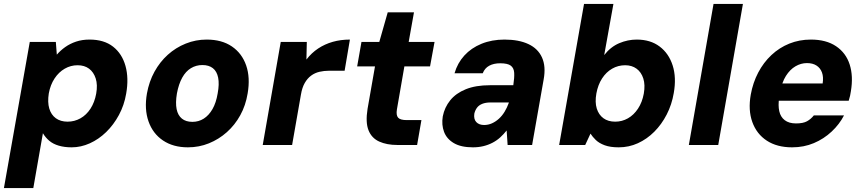

<svg xmlns="http://www.w3.org/2000/svg" viewBox="-36 -740 4411 980"><path d="M-16 220 116 -526H249L254 -461Q272 -482 296.5 -499.5Q321 -517 352 -527.5Q383 -538 421 -538Q495 -538 541 -502Q587 -466 604.5 -403.5Q622 -341 608 -262Q598 -203 571 -153Q544 -103 506 -66Q468 -29 422.5 -8.5Q377 12 330 12Q293 12 264 3.5Q235 -5 215.5 -21.5Q196 -38 183 -60L134 220ZM309 -119Q344 -119 374.5 -136Q405 -153 426 -185.5Q447 -218 455 -262Q463 -307 452.5 -339.5Q442 -372 418.5 -389.5Q395 -407 360 -407Q325 -407 294.5 -389.5Q264 -372 242.5 -339.5Q221 -307 213 -263Q206 -218 215.5 -186Q225 -154 249 -136.5Q273 -119 309 -119Z M923 12Q848 12 796 -23Q744 -58 722 -120.5Q700 -183 714 -263Q725 -324 752.5 -374Q780 -424 820.5 -460.5Q861 -497 912 -517.5Q963 -538 1019 -538Q1096 -538 1147.5 -503Q1199 -468 1220.5 -406Q1242 -344 1228 -263Q1218 -202 1190.5 -152Q1163 -102 1122 -65.5Q1081 -29 1030.5 -8.5Q980 12 923 12ZM946 -118Q978 -118 1004 -134.5Q1030 -151 1048.5 -183Q1067 -215 1075 -263Q1084 -311 1077.5 -343.5Q1071 -376 1050.5 -392Q1030 -408 997 -408Q965 -408 938.5 -392Q912 -376 894 -343.5Q876 -311 867 -263Q859 -215 865.5 -183Q872 -151 892.5 -134.5Q913 -118 946 -118Z M1305 0 1397 -526H1530L1528 -436Q1554 -470 1588 -492.5Q1622 -515 1662.5 -526.5Q1703 -538 1750 -538L1723 -379H1644Q1618 -379 1594.5 -373.5Q1571 -368 1552 -354Q1533 -340 1519.5 -316.5Q1506 -293 1500 -257L1455 0Z M1992 0Q1938 0 1899.5 -17.5Q1861 -35 1845 -75Q1829 -115 1840 -184L1878 -401H1787L1809 -526H1900L1943 -677H2077L2050 -526H2182L2159 -401H2028L1990 -182Q1985 -152 1996 -139.5Q2007 -127 2040 -127H2115L2093 0Z M2378 12Q2317 12 2280.5 -9.5Q2244 -31 2230.5 -67Q2217 -103 2224 -146Q2233 -192 2262 -228Q2291 -264 2341.5 -284.5Q2392 -305 2465 -305H2584Q2590 -344 2588.5 -368.5Q2587 -393 2571 -405Q2555 -417 2517 -417Q2484 -417 2461 -404.5Q2438 -392 2428 -366H2284Q2299 -418 2334 -456.5Q2369 -495 2421.5 -516.5Q2474 -538 2539 -538Q2612 -538 2661 -515Q2710 -492 2730.5 -446.5Q2751 -401 2739 -335L2680 0H2555L2550 -74Q2535 -55 2517.5 -39Q2500 -23 2478 -11.5Q2456 0 2431 6Q2406 12 2378 12ZM2435 -102Q2456 -102 2475 -110.5Q2494 -119 2510.5 -134Q2527 -149 2539.5 -169.5Q2552 -190 2561 -215V-217H2467Q2443 -217 2425.5 -210Q2408 -203 2398.5 -190Q2389 -177 2385 -160Q2381 -132 2395 -117Q2409 -102 2435 -102Z M3122 12Q3079 12 3050.5 1.5Q3022 -9 3005 -25.5Q2988 -42 2978 -58L2951 0H2818L2945 -720H3095L3048 -459Q3081 -501 3124.5 -519.5Q3168 -538 3214 -538Q3284 -538 3331 -502.5Q3378 -467 3397.5 -405.5Q3417 -344 3403 -265Q3393 -206 3367 -155.5Q3341 -105 3303.5 -67.5Q3266 -30 3220 -9Q3174 12 3122 12ZM3104 -119Q3139 -119 3169 -136Q3199 -153 3220.5 -185.5Q3242 -218 3250 -262Q3258 -307 3247.5 -339.5Q3237 -372 3213 -389.5Q3189 -407 3155 -407Q3119 -407 3088.5 -389.5Q3058 -372 3037 -339.5Q3016 -307 3008 -263Q3000 -218 3010 -186Q3020 -154 3044 -136.5Q3068 -119 3104 -119Z M3480 0 3606 -720H3756L3630 0Z M4007 12Q3930 12 3878 -22Q3826 -56 3804 -117Q3782 -178 3796 -257Q3807 -318 3834 -369.5Q3861 -421 3901.5 -459Q3942 -497 3993 -517.5Q4044 -538 4103 -538Q4181 -538 4231.5 -504Q4282 -470 4301 -410.5Q4320 -351 4307 -274Q4306 -264 4303 -251.5Q4300 -239 4296 -226H3896L3912 -314H4163Q4168 -347 4159.5 -370Q4151 -393 4131.5 -405.5Q4112 -418 4083 -418Q4052 -418 4024 -401.5Q3996 -385 3975.5 -352.5Q3955 -320 3946 -270L3941 -241Q3935 -202 3941.5 -172.5Q3948 -143 3969.5 -126.5Q3991 -110 4027 -110Q4063 -110 4083 -121Q4103 -132 4118 -151H4272Q4249 -106 4209 -68.5Q4169 -31 4118 -9.5Q4067 12 4007 12Z"/></svg>

Font: DM Sans 9pt Black
Style: Italic
Weight: 900
Italic angle: -10°
Version: Version 4.004;gftools[0.9.30]